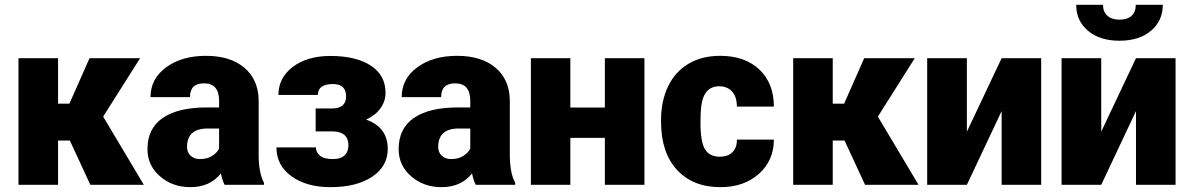

<svg xmlns="http://www.w3.org/2000/svg" viewBox="-20 -771 4966 801"><path d="M271.5 -184.6H222.2V0H57.1V-528.3H222.2V-338.4H269.5L353.5 -528.3H564.5L410.2 -284.2H410.6L580.1 0H356.9Z M917 0Q908.2 -16.1 901.4 -47.4Q856 9.8 774.4 9.8Q699.7 9.8 647.5 -35.4Q595.2 -80.6 595.2 -148.9Q595.2 -234.9 658.7 -278.8Q722.2 -322.8 843.3 -322.8H894V-350.6Q894 -423.3 831.1 -423.3Q772.5 -423.3 772.5 -365.7H607.9Q607.9 -442.4 673.1 -490.2Q738.3 -538.1 839.4 -538.1Q940.4 -538.1 999 -488.8Q1057.6 -439.5 1059.1 -353.5V-119.6Q1060.1 -46.9 1081.5 -8.3V0ZM814 -107.4Q844.7 -107.4 865 -120.6Q885.3 -133.8 894 -150.4V-234.9H846.2Q760.3 -234.9 760.3 -157.7Q760.3 -135.3 775.4 -121.3Q790.5 -107.4 814 -107.4Z M1423.8 -368.7Q1423.8 -420.4 1369.1 -420.4Q1306.2 -420.4 1306.2 -375H1141.6Q1141.6 -446.8 1201.9 -492.2Q1262.2 -537.6 1358.4 -537.6Q1465.3 -537.6 1526.9 -497.3Q1588.4 -457 1588.4 -383.8Q1588.4 -348.6 1567.1 -319.1Q1545.9 -289.6 1507.3 -272Q1597.7 -240.2 1597.7 -149.4Q1597.7 -77.1 1532.5 -33.7Q1467.3 9.8 1358.4 9.8Q1259.3 9.8 1196.3 -35.4Q1133.3 -80.6 1133.3 -156.2H1297.9Q1297.9 -136.2 1314.5 -121.8Q1331.1 -107.4 1369.6 -107.4Q1400.9 -107.4 1417.2 -122.6Q1433.6 -137.7 1433.6 -164.1Q1433.6 -220.7 1370.6 -222.7H1296.9V-318.4H1363.8Q1423.8 -318.4 1423.8 -368.7Z M1964.8 0Q1956.1 -16.1 1949.2 -47.4Q1903.8 9.8 1822.3 9.8Q1747.6 9.8 1695.3 -35.4Q1643.1 -80.6 1643.1 -148.9Q1643.1 -234.9 1706.5 -278.8Q1770 -322.8 1891.1 -322.8H1941.9V-350.6Q1941.9 -423.3 1878.9 -423.3Q1820.3 -423.3 1820.3 -365.7H1655.8Q1655.8 -442.4 1720.9 -490.2Q1786.1 -538.1 1887.2 -538.1Q1988.3 -538.1 2046.9 -488.8Q2105.5 -439.5 2106.9 -353.5V-119.6Q2107.9 -46.9 2129.4 -8.3V0ZM1861.8 -107.4Q1892.6 -107.4 1912.8 -120.6Q1933.1 -133.8 1941.9 -150.4V-234.9H1894Q1808.1 -234.9 1808.1 -157.7Q1808.1 -135.3 1823.2 -121.3Q1838.4 -107.4 1861.8 -107.4Z M2668.5 0H2503.4V-195.8H2359.4V0H2194.8V-528.3H2359.4V-322.3H2503.4V-528.3H2668.5Z M2981.9 -117.2Q3016.6 -117.2 3035.6 -136Q3054.7 -154.8 3054.2 -188.5H3208.5Q3208.5 -101.6 3146.2 -45.9Q3084 9.8 2985.8 9.8Q2870.6 9.8 2804.2 -62.5Q2737.8 -134.8 2737.8 -262.7V-269.5Q2737.8 -349.6 2767.3 -410.9Q2796.9 -472.2 2852.5 -505.1Q2908.2 -538.1 2984.4 -538.1Q3087.4 -538.1 3147.9 -481Q3208.5 -423.8 3208.5 -326.2H3054.2Q3054.2 -367.2 3034.2 -389.2Q3014.2 -411.1 2980.5 -411.1Q2916.5 -411.1 2905.8 -329.6Q2902.3 -303.7 2902.3 -258.3Q2902.3 -178.7 2921.4 -147.9Q2940.4 -117.2 2981.9 -117.2Z M3503.4 -184.6H3454.1V0H3289.1V-528.3H3454.1V-338.4H3501.5L3585.4 -528.3H3796.4L3642.1 -284.2H3642.6L3812 0H3588.9Z M4158.7 -528.3H4323.7V0H4158.7V-307.6L4013.7 0H3848.1V-528.3H4013.7V-221.7Z M4719.2 -528.3H4884.3V0H4719.2V-307.6L4574.2 0H4408.7V-528.3H4574.2V-221.7ZM4831.1 -751Q4831.1 -684.1 4781.7 -642.6Q4732.4 -601.1 4650.4 -601.1Q4568.4 -601.1 4519 -642.6Q4469.7 -684.1 4469.7 -751H4581.5Q4581.5 -721.7 4599.9 -705.3Q4618.2 -689 4650.4 -689Q4682.6 -689 4700.4 -704.8Q4718.3 -720.7 4718.3 -751Z"/></svg>

Font: Roboto Black
Style: Regular
Weight: 900
Designer: Google
Version: Version 2.134; 2016